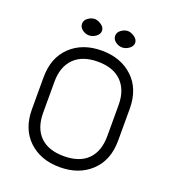

<svg xmlns="http://www.w3.org/2000/svg" viewBox="-141 -876 882 989"><g transform="rotate(20 300.0 -381.5)"><path d="M245.6 -757.3Q264.6 -744.1 264.6 -725.6Q264.6 -707 246.6 -693.8Q228.5 -680.7 209 -680.7Q189.5 -680.7 172.4 -693.4Q155.3 -706.1 155.3 -725.6Q155.3 -745.1 173.3 -757.8Q191.4 -770.5 209 -770.5Q226.6 -770.5 245.6 -757.3ZM427.2 -757.3Q446.3 -744.1 446.3 -725.6Q446.3 -707 428.2 -693.8Q410.2 -680.7 390.6 -680.7Q371.1 -680.7 354 -693.4Q336.9 -706.1 336.9 -725.6Q336.9 -745.1 355 -757.8Q373 -770.5 390.6 -770.5Q408.2 -770.5 427.2 -757.3ZM63.5 -223.6V-397.5Q63.5 -505.9 128.9 -567.9Q194.3 -629.9 299.3 -629.9Q404.3 -629.9 470.2 -567.9Q536.1 -505.9 536.1 -397.5V-223.6Q536.1 -115.2 470.2 -53.2Q404.3 8.8 299.3 8.8Q194.3 8.8 128.9 -53.2Q63.5 -115.2 63.5 -223.6ZM124 -395.5V-225.6Q124 -142.6 168.9 -97.2Q213.9 -51.8 299.8 -51.8Q385.7 -51.8 430.7 -97.2Q475.6 -142.6 475.6 -225.6V-395.5Q475.6 -477.5 430.2 -523.4Q384.8 -569.3 299.8 -569.3Q214.8 -569.3 169.4 -523.4Q124 -477.5 124 -395.5Z"/></g></svg>

Font: Jura
Style: Medium
Weight: 500
Version: Version 2.6.1